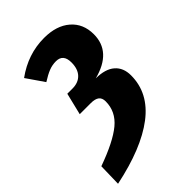

<svg xmlns="http://www.w3.org/2000/svg" viewBox="-200 -625 810 810"><g transform="rotate(-45 204.5 -220.0)"><path d="M223.1 -547.9Q296.9 -547.9 339.8 -510.7Q382.8 -473.6 382.8 -410.2Q382.8 -305.7 256.8 -272.9Q313.5 -272.5 342.3 -247.3Q371.1 -222.2 371.1 -176.8Q371.1 -71.3 277.6 0Q184.1 71.3 8.8 107.9L11.2 5.9Q119.1 -32.7 168.5 -73.5Q217.8 -114.3 217.8 -174.8Q217.8 -195.3 205.6 -204.6Q193.4 -213.9 168 -213.9H102.1L126 -312H157.2Q191.9 -312 211.9 -333Q231.9 -354 231.9 -393.1Q231.9 -442.9 189 -442.9Q166.5 -442.9 146.2 -434.8Q126 -426.8 98.1 -409.2L43.9 -487.8Q126.5 -547.9 223.1 -547.9Z"/></g></svg>

Font: Fira Sans Compressed
Style: Bold Italic
Weight: 700
Width: 3
Italic angle: -8°
Designer: Carrois Corporate & Edenspiekermann AG
Foundry: Carrois Corporate GbR & Edenspiekermann AG
Version: Version 4.203;PS 004.203;hotconv 1.0.88;makeotf.lib2.5.64775